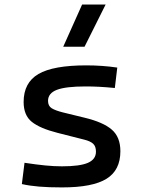

<svg xmlns="http://www.w3.org/2000/svg" viewBox="-20 -815 626 845"><path d="M252.9 9.8Q194.3 9.8 152.6 6.3Q110.8 2.9 76.2 -4.9L87.9 -98.6Q139.2 -90.8 178.5 -86.9Q217.8 -83 252.9 -83Q331.5 -83 366.9 -98.4Q402.3 -113.8 402.3 -147.5Q402.3 -170.9 389.9 -182.4Q377.4 -193.8 351.6 -200.2L232.4 -230.5Q155.8 -250 119.9 -278.8Q84 -307.6 84 -366.2Q84 -451.2 149.2 -489.3Q214.4 -527.3 359.4 -527.3Q430.7 -527.3 496.1 -517.6L485.4 -427.7Q445.8 -431.6 415.5 -433.1Q385.3 -434.6 356.4 -434.6Q269.5 -434.6 230.5 -419.7Q191.4 -404.8 191.4 -371.1Q191.4 -348.6 207.5 -338.6Q223.6 -328.6 256.8 -320.3L352.5 -296.9Q434.1 -277.3 471.9 -244.6Q509.8 -211.9 509.8 -149.4Q509.8 -65.9 448.7 -28.1Q387.7 9.8 252.9 9.8ZM258.3 -609.4 341.3 -794.9H444.8L352.1 -609.4Z"/></svg>

Font: CaskaydiaCove NFP
Style: Regular
Weight: 400
Designer: Aaron Bell
Foundry: Saja Typeworks
Version: Version 2111.001; VTT 6.35;Nerd Fonts 3.1.1